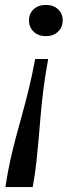

<svg xmlns="http://www.w3.org/2000/svg" viewBox="-20 -543 319 781"><path d="M2 218H113Q123 164 128 117Q133 70 137 24.5Q141 -21 145 -69.5Q149 -118 156 -175Q163 -232 176 -303H123Q110 -233 96.5 -178.5Q83 -124 70 -77Q57 -30 45 14.5Q33 59 22 108.5Q11 158 2 218ZM98 -460Q98 -488 117 -505.5Q136 -523 167 -523Q197 -523 216 -505.5Q235 -488 235 -460Q235 -432 216 -414Q197 -396 167 -396Q136 -396 117 -414Q98 -432 98 -460Z"/></svg>

Font: Roboto Serif 20pt
Style: Italic
Weight: 400
Italic angle: -10°
Designer: Greg Gazdowicz
Foundry: Commercial Type
Version: Version 1.008